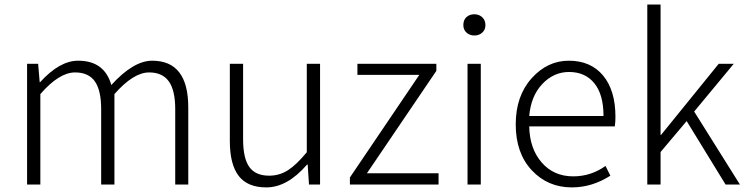

<svg xmlns="http://www.w3.org/2000/svg" viewBox="-20 -815 3300 848"><path d="M99.6 0V-533.2H148.4L155.3 -452.1H157.2Q243.2 -546.9 325.2 -546.9Q441.4 -546.9 471.7 -439.5Q569.3 -546.9 652.3 -546.9Q811.5 -546.9 811.5 -340.8V0H753.9V-333Q753.9 -416 725.6 -455.6Q697.3 -495.1 638.7 -495.1Q569.3 -495.1 485.4 -399.4V0H426.8V-333Q426.8 -416 398.9 -455.6Q371.1 -495.1 311.5 -495.1Q241.2 -495.1 158.2 -399.4V0Z M1156.2 12.7Q1073.2 12.7 1034.2 -38.1Q995.1 -88.9 995.1 -192.4V-533.2H1053.7V-199.2Q1053.7 -116.2 1081.1 -77.6Q1108.4 -39.1 1168.9 -39.1Q1213.9 -39.1 1251.5 -63Q1289.1 -86.9 1335 -142.6V-533.2H1393.6V0H1344.7L1338.9 -87.9H1335.9Q1249 12.7 1156.2 12.7Z M1525.4 0V-31.2L1832 -484.4H1558.6V-533.2H1907.2V-502L1600.6 -49.8H1917V0Z M2044.9 0V-533.2H2103.5V0ZM2026.4 -704.1Q2026.4 -726.6 2040 -739.3Q2053.7 -752 2075.2 -752Q2095.7 -752 2109.9 -738.8Q2124 -725.6 2124 -704.1Q2124 -683.6 2109.9 -670.9Q2095.7 -658.2 2075.2 -658.2Q2054.7 -658.2 2040.5 -670.9Q2026.4 -683.6 2026.4 -704.1Z M2505.9 12.7Q2399.4 12.7 2328.6 -63Q2257.8 -138.7 2257.8 -265.6Q2257.8 -390.6 2327.6 -468.8Q2397.5 -546.9 2492.2 -546.9Q2588.9 -546.9 2643.6 -481.4Q2698.2 -416 2698.2 -298.8Q2698.2 -275.4 2695.3 -256.8H2317.4Q2319.3 -158.2 2372.6 -97.2Q2425.8 -36.1 2511.7 -36.1Q2589.8 -36.1 2654.3 -82L2675.8 -39.1Q2594.7 12.7 2505.9 12.7ZM2317.4 -302.7H2645.5Q2645.5 -397.5 2605 -447.3Q2564.5 -497.1 2493.2 -497.1Q2425.8 -497.1 2375.5 -444.3Q2325.2 -391.6 2317.4 -302.7Z M2838.9 0V-794.9H2897.5V-218.8H2899.4L3154.3 -533.2H3220.7L3045.9 -322.3L3248 0H3184.6L3012.7 -280.3L2897.5 -143.6V0Z"/></svg>

Font: Bpmf Zihi Sans Light
Style: Light
Weight: 300
Foundry: But Ko
Version: Version 1.320